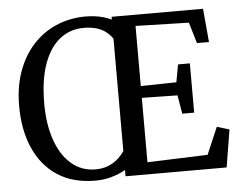

<svg xmlns="http://www.w3.org/2000/svg" viewBox="-53 -819 1111 891"><g transform="rotate(-5 502.5 -373.5)"><path d="M497 -29Q465.5 -11.5 430.2 -1.8Q395 8 357 8Q252 8 180 -39.2Q108 -86.5 70.8 -171.2Q33.5 -256 33.5 -368Q33.5 -456 58.8 -527Q84 -598 129.5 -648.5Q175 -699 236.5 -726.2Q298 -753.5 371 -755Q394.5 -755 416.2 -752.5Q438 -750 458.2 -744.5Q478.5 -739 497 -730V-743H923L937 -587H881L852 -684.5L604 -691V-411L770 -414L785 -496H840V-266.5H784.5L770 -353L604 -356V-56L885 -66L939 -192L996.5 -174.5L968 0H497ZM362.5 -44Q384.5 -44 403.8 -49Q423 -54 439.8 -63.5Q456.5 -73 470.8 -86.5Q485 -100 497 -117.5V-641Q482.5 -662 463.5 -675.8Q444.5 -689.5 419.8 -696.2Q395 -703 363.5 -703Q299 -703 251 -664.5Q203 -626 176.8 -551.5Q150.5 -477 150.5 -368.5Q150.5 -273.5 175.5 -200.5Q200.5 -127.5 248 -85.8Q295.5 -44 362.5 -44Z"/></g></svg>

Font: Merriweather Light 18pt
Style: Regular
Weight: 400
Version: Version 2.100